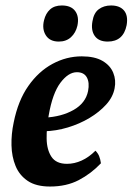

<svg xmlns="http://www.w3.org/2000/svg" viewBox="-20 -673 485 702"><path d="M163 9Q112 9 81.5 -11.5Q51 -32 37 -66Q23 -100 22 -141.5Q21 -183 30 -225Q46 -305 83.5 -358.5Q121 -412 172 -439.5Q223 -467 279 -467Q326 -467 354.5 -450.5Q383 -434 394 -407Q405 -380 399 -350Q393 -318 368 -290.5Q343 -263 307 -241.5Q271 -220 228 -207Q185 -194 141 -193L144 -243Q205 -246 249 -271Q293 -296 302 -340Q308 -371 297.5 -390Q287 -409 261 -409Q230 -409 201 -370.5Q172 -332 158 -251Q150 -207 150.5 -166.5Q151 -126 168 -100Q185 -74 225 -74Q252 -74 278.5 -86Q305 -98 329 -122Q338 -113 342.5 -102Q347 -91 349 -76Q313 -38 268 -14.5Q223 9 163 9ZM374 -521Q341 -521 326.5 -541.5Q312 -562 318 -595Q323 -626 341.5 -639.5Q360 -653 386 -653Q418 -653 433.5 -634.5Q449 -616 443 -581Q431 -521 374 -521ZM195 -521Q162 -521 147.5 -544Q133 -567 141 -599Q147 -624 163 -638.5Q179 -653 206 -653Q240 -653 255 -632.5Q270 -612 263 -579Q257 -553 239.5 -537Q222 -521 195 -521Z"/></svg>

Font: Vollkorn SemiBold
Style: Italic
Weight: 600
Italic angle: -11°
Designer: Friedrich Althausen
Foundry: Friedrich Althausen
Version: Version 5.000